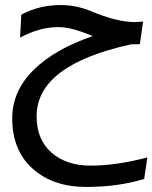

<svg xmlns="http://www.w3.org/2000/svg" viewBox="-20 -466 608 766"><path d="M60.1 -315.9 64.9 -407.2Q134.8 -445.8 222.2 -445.8Q284.2 -445.8 341.8 -421.9Q445.8 -377.9 519 -377.9Q528.3 -377.9 550.8 -379.9L538.1 -290Q526.9 -289.1 502.9 -289.1Q126 -206.5 126 -2Q126 90.8 185.5 142.8Q245.1 194.8 340.8 194.8Q444.3 194.8 567.9 162.1L555.2 248Q451.2 279.8 324.2 279.8Q191.4 279.8 110.1 206.8Q28.8 133.8 28.8 5.9Q28.8 -103 114.5 -187.3Q200.2 -271.5 350.1 -321.8Q266.6 -357.9 211.9 -357.9Q138.7 -357.9 60.1 -315.9Z"/></svg>

Font: LT Superior Med
Style: Regular
Weight: 500
Designer: Daniel Lyons
Foundry: LyonsType
Version: Version 1.000